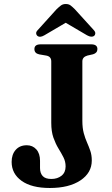

<svg xmlns="http://www.w3.org/2000/svg" viewBox="-20 -921 556 957"><path d="M437.5 -121Q437.5 -59.5 380.8 -21.8Q324 16 228.5 16Q137.5 16 87.8 -19.5Q38 -55 38 -114Q38 -151 58.2 -174Q78.5 -197 113.5 -197Q142.5 -197 161 -176.5Q179.5 -156 179.5 -119.5V-83.5Q179.5 -58 192.8 -43.5Q206 -29 236 -29Q266.5 -29 286.8 -45.2Q307 -61.5 307 -91.5Q307 -116 296.2 -137Q285.5 -158 271.2 -181.2Q257 -204.5 246.2 -235Q235.5 -265.5 235.5 -309V-615Q235.5 -639.5 210.5 -644L175.5 -650Q151.5 -655 151.5 -676.5Q151.5 -700 182.5 -700H434.5Q465.5 -700 465.5 -676.5Q465.5 -657 444 -650.5L415.5 -644Q390.5 -637 390.5 -615V-319Q390.5 -283 397.5 -257.2Q404.5 -231.5 413.8 -210.8Q423 -190 430.2 -169Q437.5 -148 437.5 -121ZM201 -745Q179 -732 166 -742.5Q161 -746.5 160.2 -754.5Q159.5 -762.5 168.5 -771.5L262 -875Q274 -886.5 283.8 -893.8Q293.5 -901 308 -901Q322.5 -901 332 -893.8Q341.5 -886.5 353 -875L447 -771.5Q455.5 -762.5 455 -754.5Q454.5 -746.5 449.5 -742.5Q436.5 -732.5 414 -745L307.5 -807.5Z"/></svg>

Font: Fraunces 9pt SemiBold
Style: Regular
Weight: 600
Version: Version 1.000;[b76b70a41]